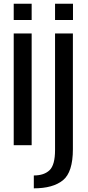

<svg xmlns="http://www.w3.org/2000/svg" viewBox="-20 -773 471 1022"><path d="M53 0H148.5V-595H53ZM53 -753V-666.5H148.5V-753ZM160 229.5Q262 229.5 315 186.5Q368 143.5 368 21V-595H273V25.5Q273 105 243.8 133Q214.5 161 160 161ZM273 -753V-666.5H368.5V-753Z"/></svg>

Font: Anybody SemiCondensed
Style: Regular
Weight: 400
Width: 4
Version: Version 1.113;gftools[0.9.25]